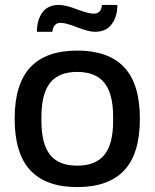

<svg xmlns="http://www.w3.org/2000/svg" viewBox="-20 -742 623 774"><path d="M128.9 -613.8Q128.9 -661.6 150.9 -691.9Q172.9 -722.2 217.8 -722.2Q244.1 -722.2 290 -704.6Q335.9 -687 357.9 -687Q373 -687 381.1 -695.3Q389.2 -703.6 391.1 -722.2H453.1Q453.1 -675.3 430.4 -644.5Q407.7 -613.8 362.8 -613.8Q337.4 -613.8 291.7 -631.8Q246.1 -649.9 224.1 -649.9Q195.3 -649.9 190.9 -613.8ZM291 12.2Q165.5 12.2 102.3 -55.4Q39.1 -123 39.1 -263.2Q39.1 -403.3 102.3 -470.7Q165.5 -538.1 291 -538.1Q417.5 -538.1 480.7 -470.7Q543.9 -403.3 543.9 -263.2Q543.9 -122.6 480.7 -55.2Q417.5 12.2 291 12.2ZM291 -74.2Q365.7 -74.2 400.9 -117.9Q436 -161.6 436 -253.9V-272Q436 -363.8 400.9 -408Q365.7 -452.1 291 -452.1Q216.8 -452.1 181.9 -408Q147 -363.8 147 -272V-253.9Q147 -161.6 181.9 -117.9Q216.8 -74.2 291 -74.2Z"/></svg>

Font: Archivo Medium
Style: Regular
Weight: 500
Designer: Hector Gatti
Foundry: Omnibus-Type
Version: Version 2.001